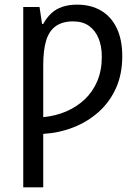

<svg xmlns="http://www.w3.org/2000/svg" viewBox="-20 -566 603 826"><path d="M80 240V-536H150L161 -463H166Q180 -489 200 -508Q220 -527 248 -536.5Q276 -546 312 -546Q371 -546 414.5 -520.5Q458 -495 482 -445.5Q506 -396 506 -324Q506 -247 479 -187Q452 -127 404.5 -84.5Q357 -42 295.5 -18Q234 6 166 10V240ZM166 -62Q219 -67 264.5 -86.5Q310 -106 344.5 -138.5Q379 -171 398.5 -217Q418 -263 418 -322Q418 -367 404 -401Q390 -435 363 -454.5Q336 -474 294 -474Q249 -474 220 -453.5Q191 -433 178.5 -391.5Q166 -350 166 -286Z"/></svg>

Font: Noto Sans Mono SemiCondensed
Style: Regular
Weight: 400
Width: 4
Designer: Monotype Design Team
Foundry: Monotype Imaging Inc.
Version: Version 2.010